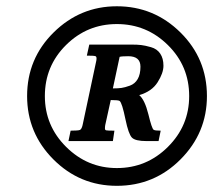

<svg xmlns="http://www.w3.org/2000/svg" viewBox="-20 -605 680 612"><path d="M264.6 -462.9H399.4Q418 -462.9 430.2 -461.4Q442.4 -460 461.4 -454.6Q480.5 -449.2 490.7 -434.1Q501 -418.9 501 -395.5Q501 -372.1 482.4 -342.8Q463.9 -313.5 423.8 -301.8Q441.4 -287.1 453.1 -240.2Q463.9 -195.3 469.7 -191.4Q473.6 -188.5 492.2 -188.5L485.4 -155.3H447.3Q411.1 -155.3 400.4 -166.5Q389.6 -177.7 379.9 -224.6Q369.1 -277.3 361.3 -283.2Q357.4 -286.1 333 -286.1L315.4 -206.1Q314.5 -201.2 314.5 -195.3Q314.5 -190.4 318.8 -189.5Q323.2 -188.5 344.7 -188.5L339.8 -155.3H198.2L205.1 -188.5Q229.5 -188.5 234.9 -190.9Q240.2 -193.4 243.2 -206.1L287.1 -412.1Q289.1 -423.8 284.7 -425.8Q280.3 -427.7 256.8 -427.7ZM361.3 -423.8 339.8 -323.2Q356.4 -323.2 367.2 -324.7Q377.9 -326.2 394 -332Q410.2 -337.9 418.9 -353Q427.7 -368.2 427.7 -392.6Q427.7 -425.8 388.7 -425.8Q368.2 -425.8 361.3 -423.8ZM352.5 -585Q470.7 -585 555.2 -501.5Q639.6 -418 639.6 -298.8Q639.6 -181.6 555.7 -97.2Q471.7 -12.7 352.5 -12.7Q234.4 -12.7 150.4 -96.7Q66.4 -180.7 66.4 -298.8Q66.4 -418 150.9 -501.5Q235.4 -585 352.5 -585ZM123 -298.8Q123 -204.1 190.9 -136.7Q258.8 -69.3 352.5 -69.3Q447.3 -69.3 515.1 -136.7Q583 -204.1 583 -298.8Q583 -394.5 515.1 -461.4Q447.3 -528.3 352.5 -528.3Q257.8 -528.3 190.4 -461.4Q123 -394.5 123 -298.8Z"/></svg>

Font: Thabit-Bold-Oblique
Style: Bold Oblique
Weight: 700
Designer: Regenerated by Nadim Shaikli
Foundry: MAK Alagha
Version: 0.01